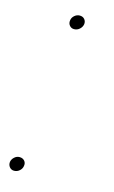

<svg xmlns="http://www.w3.org/2000/svg" viewBox="-117 -538 350 590"><g transform="rotate(15 58.0 -243.5)"><path d="M55.5 -455Q46.5 -455 41 -461.8Q35.5 -468.5 37 -478Q38 -487 45.5 -493.5Q53 -500 62 -500Q72 -500 77.5 -493.5Q83 -487 82 -478Q80.5 -468.5 73 -461.8Q65.5 -455 55.5 -455ZM-10 13Q-19 13 -24.5 6.2Q-30 -0.5 -29 -10Q-27.5 -19 -20.2 -25.5Q-13 -32 -4 -32Q6 -32 11.8 -25.5Q17.5 -19 16 -10Q15 -0.5 7.5 6.2Q0 13 -10 13Z"/></g></svg>

Font: Urbanist Thin
Style: Italic
Weight: 100
Italic angle: -8°
Designer: Corey Hu
Foundry: Corey Hu
Version: Version 1.321; ttfautohint (v1.8.4.7-5d5b)